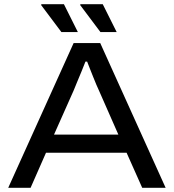

<svg xmlns="http://www.w3.org/2000/svg" viewBox="-20 -890 824 910"><path d="M19 0 329 -686H455L765 0H654L580 -166H198L125 0ZM236 -252H541L449 -461Q444 -471 436.5 -489Q429 -507 421 -527Q413 -547 405.5 -566Q398 -585 393 -598H385Q377 -577 366 -550.5Q355 -524 345 -500Q335 -476 329 -461ZM456 -738 360 -866 361 -870H467L533 -738ZM271 -738 175 -866 176 -870H283L349 -738Z"/></svg>

Font: Archivo SemiExpanded
Style: Regular
Weight: 400
Width: 6
Designer: Hector Gatti
Foundry: Omnibus-Type
Version: Version 2.001